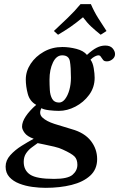

<svg xmlns="http://www.w3.org/2000/svg" viewBox="-20 -665 573 923"><path d="M435 -291Q435 -245 408.5 -209Q382 -173 342.5 -152.5Q303 -132 263 -132Q242 -132 216.5 -135Q191 -138 179 -145Q165 -118 184 -100Q203 -82 241.5 -69.5Q280 -57 325 -44Q386 -27 416.5 12Q447 51 447 100Q447 149 413.5 179.5Q380 210 324 224Q268 238 199 238Q169 238 135.5 233.5Q102 229 72.5 217.5Q43 206 25 186Q7 166 7 136Q7 106 29.5 81Q52 56 84 36Q116 16 142 2Q111 -9 98.5 -26Q86 -43 86 -56Q86 -79 104 -106Q122 -133 154 -161Q123 -178 113.5 -214Q104 -250 104 -283Q104 -323 127.5 -358.5Q151 -394 191 -416.5Q231 -439 280 -439Q313 -439 347.5 -430Q382 -421 398 -401Q424 -425 444.5 -435.5Q465 -446 486 -446Q510 -446 521.5 -432.5Q533 -419 533 -405Q533 -390 520.5 -380Q508 -370 494 -370Q481 -370 476 -376.5Q471 -383 467 -389Q465 -393 462 -396Q459 -399 452 -399Q447 -399 436.5 -394Q426 -389 415 -378Q426 -364 430.5 -337.5Q435 -311 435 -291ZM321 -291Q321 -342 316 -370.5Q311 -399 279 -399Q251 -399 234.5 -364.5Q218 -330 218 -282Q218 -258 219.5 -232.5Q221 -207 231 -189.5Q241 -172 264 -172Q280 -172 293 -189Q306 -206 313.5 -233Q321 -260 321 -291ZM161 23Q149 32 133 43.5Q117 55 105.5 72Q94 89 94 113Q94 154 125 174.5Q156 195 240 195Q306 195 329 175Q352 155 352 127Q352 101 338 87Q324 73 282 54Q266 46 240.5 40Q215 34 192.5 29.5Q170 25 161 23ZM417 -645Q432 -610 452 -578Q472 -546 492 -516L464 -498Q439 -518 419 -536.5Q399 -555 379 -582Q345 -554 319 -536Q293 -518 259 -498L239 -516Q271 -546 305 -578.5Q339 -611 367 -645Z"/></svg>

Font: Libertinus Serif SemiBold
Style: Italic
Weight: 600
Italic angle: -11.5°
Designer: Philipp H. Poll, Khaled Hosny
Foundry: Caleb Maclennan
Version: Version 7.051;RELEASE